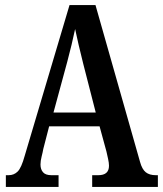

<svg xmlns="http://www.w3.org/2000/svg" viewBox="-20 -734 640 754"><path d="M3 0V-46H14Q35 -46 49.5 -60.5Q64 -75 77 -122L253 -714H355L530 -98Q538 -69 552.5 -57.5Q567 -46 592 -46H600V0H342V-46H366Q408 -46 408 -83Q408 -94 404.5 -110Q401 -126 398 -139L371 -238H173L150 -149Q148 -137 143.5 -119.5Q139 -102 139 -88Q139 -69 149 -57.5Q159 -46 182 -46H210V0ZM190 -292H356L307 -483Q297 -523 289 -557Q281 -591 275 -620Q269 -591 261 -558Q253 -525 244 -491Z"/></svg>

Font: Noto Serif Georgian ExtraCondensed SemiBold
Style: Regular
Weight: 600
Width: 2
Designer: Monotype Design Team, Akaki Razmadze
Foundry: Google LLC
Version: Version 2.003; ttfautohint (v1.8.4.7-5d5b)